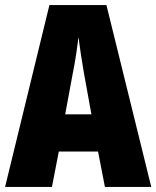

<svg xmlns="http://www.w3.org/2000/svg" viewBox="-20 -785 614 754"><path d="M392 -51 365 -190H211L184 -51H0L174 -765H398L574 -51ZM310 -496Q303 -536 297.5 -573Q292 -610 288 -640Q285 -612 279.5 -575Q274 -538 266 -498L236 -336H339Z"/></svg>

Font: Noto Sans Tamil UI ExtraCondensed Black
Style: Regular
Weight: 900
Width: 2
Designer: Jelle Bosma - Monotype Design Team
Foundry: Monotype Imaging Inc.
Version: Version 2.004; ttfautohint (v1.8.4.7-5d5b)